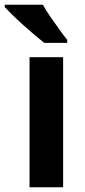

<svg xmlns="http://www.w3.org/2000/svg" viewBox="-52 -786 357 806"><path d="M213 0H72V-546H213ZM128 -766Q140 -744 159 -716.5Q178 -689 197 -662.5Q216 -636 230 -619V-606H134Q117 -619 94 -638.5Q71 -658 46.5 -680Q22 -702 1.5 -722Q-19 -742 -32 -756V-766Z"/></svg>

Font: Noto Sans Tamil SemiCondensed
Style: Bold
Weight: 700
Width: 4
Designer: Jelle Bosma - Monotype Design Team
Foundry: Monotype Imaging Inc.
Version: Version 2.004; ttfautohint (v1.8.4.7-5d5b)